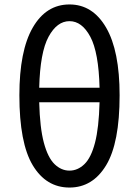

<svg xmlns="http://www.w3.org/2000/svg" viewBox="-20 -829 623 862"><path d="M292 13Q187 13 127 -87Q67 -187 67 -401Q67 -601 127 -705Q187 -809 292 -809Q396 -809 456.5 -705Q517 -601 517 -401Q517 -187 456.5 -87Q396 13 292 13ZM292 -63Q329 -63 359 -92Q389 -121 406.5 -188Q424 -255 427 -370H156Q159 -255 177 -188Q195 -121 225 -92Q255 -63 292 -63ZM156 -435H427Q423 -594 385.5 -664Q348 -734 292 -734Q236 -734 198 -664Q160 -594 156 -435Z"/></svg>

Font: Chiron GoRound TC
Style: Regular
Weight: 400
Designer: Ryoko NISHIZUKA 西塚涼子 (kana, bopomofo & ideographs); Paul D. Hunt (Latin, Greek & Cyrillic); Sandoll Communications 산돌커뮤니
Foundry: Adobe
Version: Version 1.000;hotconv 1.1.1;makeotfexe 2.6.0